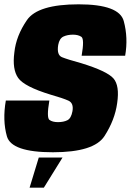

<svg xmlns="http://www.w3.org/2000/svg" viewBox="-21 -702 605 889"><path d="M116 167H182L268.5 27.5H158.5ZM224 3Q414.5 3 462.8 -72Q511 -147 521.5 -224.5Q533.5 -305.5 504.2 -339Q475 -372.5 355 -409.5Q291 -427 266 -437.2Q241 -447.5 248.5 -494Q254 -524 272.8 -532.8Q291.5 -541.5 317 -541.5Q341 -541.5 355.8 -531.5Q370.5 -521.5 357 -444H558.5Q573 -527 552 -604.5Q531 -682 343 -682Q154 -682 103.8 -609Q53.5 -536 45.5 -459.5Q35 -381 63.2 -341Q91.5 -301 212.5 -264Q270.5 -247.5 295.8 -236Q321 -224.5 314.5 -187Q308.5 -154 290.8 -145.2Q273 -136.5 247.5 -136.5Q222 -136.5 208 -146.8Q194 -157 207.5 -236.5H6Q-10 -144.5 11 -70.8Q32 3 224 3Z"/></svg>

Font: Anybody Condensed Black
Style: Italic
Weight: 900
Width: 3
Italic angle: -10°
Version: Version 1.113;gftools[0.9.25]